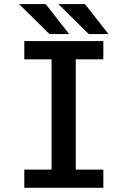

<svg xmlns="http://www.w3.org/2000/svg" viewBox="-20 -896 610 916"><path d="M497.5 -733.5H403.5L258.5 -876.5H385.5ZM310 -733.5H216L71 -876.5H198ZM473 -613H341.5V-87H473V0H96V-87H226V-613H96V-700H473Z"/></svg>

Font: League Mono Narrow Medium
Style: Regular
Weight: 500
Width: 3
Designer: Tyler Finck
Foundry: The League of Moveable Type / Tyler Finck
Version: Version 2.210